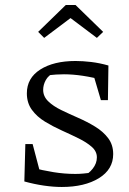

<svg xmlns="http://www.w3.org/2000/svg" viewBox="-20 -738 514 765"><path d="M226 7Q193 7 155 1.5Q117 -4 77 -15L104 -71Q150 -59 193.5 -52Q237 -45 280 -45Q296 -45 312 -46.5Q328 -48 344 -50L311 -36Q333 -45 349.5 -66Q366 -87 366 -111Q366 -135 345.5 -153Q325 -171 293.5 -186.5Q262 -202 226.5 -218Q191 -234 159 -253.5Q127 -273 107 -300.5Q87 -328 87 -366Q87 -427 140.5 -461Q194 -495 281 -495Q310 -495 343.5 -491Q377 -487 412 -477L394 -418Q350 -430 310 -436Q270 -442 235 -442Q219 -442 203.5 -441Q188 -440 170 -438L195 -448Q173 -438 162.5 -419Q152 -400 152 -380Q152 -354 172 -334.5Q192 -315 224 -299.5Q256 -284 291.5 -268.5Q327 -253 359 -233.5Q391 -214 411 -187.5Q431 -161 431 -124Q431 -63 374 -28Q317 7 226 7ZM77 -15 81 -164H110L149 -16ZM382 -339 341 -478 412 -477 410 -339ZM281 -718 391 -611 366 -587 261 -666 156 -587 132 -611 242 -718Z"/></svg>

Font: Piazzolla Thin Light
Style: Regular
Weight: 300
Version: Version 2.005